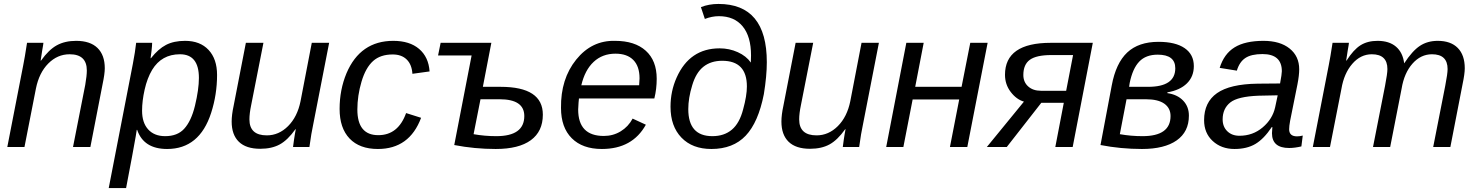

<svg xmlns="http://www.w3.org/2000/svg" viewBox="-20 -745 7489 973"><path d="M438 0H350L412 -315Q420 -361 420 -388Q420 -470 333 -470Q271 -470 224.5 -423Q178 -376 162 -296L104 0H17L98 -416Q105 -450 117 -528H200Q200 -523 194 -490L186 -438H188Q227 -493 268 -515.5Q309 -538 366 -538Q437 -538 474 -502Q511 -466 511 -399Q511 -371 500 -319Z M827 10Q708 10 675 -87H673Q673 -85 668 -55Q656 15 619 208H531L653 -420Q665 -482 670 -528H751Q751 -515 748 -488L743 -450H745Q782 -497 821.5 -517.5Q861 -538 918 -538Q994 -538 1037 -492Q1080 -446 1080 -365Q1080 -266 1050 -173Q991 10 827 10ZM892 -470Q799 -470 751 -391Q726 -349 713 -291Q700 -233 700 -184Q700 -123 731 -89Q762 -55 817 -55Q879 -55 913 -92Q949 -131 968 -209Q988 -292 988 -350Q988 -470 892 -470Z M1226 -528H1315L1253 -213Q1244 -170 1244 -140Q1244 -59 1332 -59Q1393 -59 1440 -106Q1487 -153 1503 -232L1560 -528H1648L1567 -113Q1558 -73 1548 0H1465Q1465 -2 1470 -37Q1475 -71 1479 -90H1477Q1438 -35 1397.5 -13Q1357 9 1299 9Q1227 9 1190.5 -26.5Q1154 -62 1154 -129Q1154 -163 1164 -209Z M1897 -60Q1998 -60 2038 -172L2114 -148Q2055 10 1895 10Q1802 10 1751.5 -43Q1701 -96 1701 -193Q1701 -290 1736 -374Q1806 -538 1973 -538Q2056 -538 2104 -497Q2152 -456 2157 -383L2070 -371Q2067 -418 2041 -443.5Q2015 -469 1970 -469Q1908 -469 1871 -436Q1833 -402 1812 -331Q1791 -260 1791 -190Q1791 -60 1897 -60Z M2731 -164Q2731 -79 2670 -34.5Q2609 10 2492 10Q2385 10 2282 -10L2370 -464H2200L2213 -528H2470L2427 -305H2517Q2731 -305 2731 -164ZM2415 -242 2380 -65Q2436 -55 2495 -55Q2637 -55 2637 -157Q2637 -242 2512 -242Z M3296 -246H2914Q2912 -233 2910 -190Q2910 -56 3040 -56Q3087 -56 3125.5 -79.5Q3164 -103 3186 -144L3253 -113Q3185 10 3030 10Q2932 10 2877.5 -44.5Q2823 -99 2823 -198Q2821 -345 2900 -443Q2979 -541 3097 -538Q3197 -538 3252.5 -488Q3308 -438 3308 -346Q3308 -294 3296 -246ZM2926 -313H3219L3221 -348Q3221 -409 3189.5 -441Q3158 -473 3099 -473Q3033 -473 2988.5 -431.5Q2944 -390 2926 -313Z M3585 10Q3489 10 3433.5 -47.5Q3378 -105 3378 -204Q3378 -283 3409 -352Q3475 -500 3627 -500Q3676 -500 3719 -480.5Q3762 -461 3785 -428L3786 -464Q3786 -560 3743.5 -611.5Q3701 -663 3623 -663Q3588 -663 3552 -649L3532 -709Q3573 -725 3621 -725Q3866 -725 3866 -430Q3866 -360 3851 -268Q3823 -125 3759 -57.5Q3695 10 3585 10ZM3590 -55Q3650 -55 3689 -88Q3728 -121 3746 -191Q3765 -260 3765 -307Q3765 -437 3640 -437Q3583 -437 3545 -407Q3507 -377 3488 -313Q3468 -248 3468 -192Q3468 -55 3590 -55Z M4012 -528H4101L4039 -213Q4030 -170 4030 -140Q4030 -59 4118 -59Q4179 -59 4226 -106Q4273 -153 4289 -232L4346 -528H4434L4353 -113Q4344 -73 4334 0H4251Q4251 -2 4256 -37Q4261 -71 4265 -90H4263Q4224 -35 4183.5 -13Q4143 9 4085 9Q4013 9 3976.5 -26.5Q3940 -62 3940 -129Q3940 -163 3950 -209Z M4573 -528H4661L4618 -305H4853L4897 -528H4985L4882 0H4794L4841 -241H4605L4558 0H4471Z M5371 -224H5257L5082 0H4981L5169 -230Q5131 -241 5102 -279Q5073 -317 5073 -366Q5073 -528 5305 -528H5518L5416 0H5328ZM5383 -285 5418 -466H5308Q5232 -466 5199 -442Q5166 -418 5166 -365Q5166 -329 5190.5 -307Q5215 -285 5255 -285Z M6030 -410Q6030 -357 5995 -322.5Q5960 -288 5896 -277V-273Q5946 -266 5975.5 -235.5Q6005 -205 6005 -159Q6005 -77 5943 -33.5Q5881 10 5767 10Q5660 10 5557 -10L5614 -312Q5635 -425 5692.5 -479Q5750 -533 5851 -533Q5937 -533 5983.5 -501Q6030 -469 6030 -410ZM5689 -242 5655 -65Q5711 -55 5770 -55Q5912 -55 5912 -157Q5912 -197 5880.5 -219.5Q5849 -242 5787 -242ZM5702 -305H5798Q5936 -305 5936 -399Q5936 -468 5847 -468Q5787 -468 5753.5 -433Q5720 -398 5705 -325Z M6513 5Q6426 5 6426 -70L6428 -101H6425Q6385 -41 6342 -15.5Q6299 10 6236 10Q6169 10 6125 -31Q6082 -71 6082 -136Q6082 -227 6147.5 -273Q6213 -319 6353 -321L6467 -322Q6476 -370 6476 -384Q6476 -471 6378 -471Q6321 -471 6291 -451Q6261 -431 6248 -387L6161 -401Q6183 -472 6236.5 -505Q6290 -538 6383 -538Q6467 -538 6515.5 -499Q6564 -460 6564 -394Q6564 -363 6555 -317L6518 -133Q6513 -106 6513 -90Q6513 -54 6553 -54Q6567 -54 6582 -58L6575 -3Q6541 5 6513 5ZM6442 -201 6455 -262 6358 -260Q6253 -256 6215 -226Q6176 -195 6176 -140Q6176 -103 6199.5 -80Q6223 -57 6261 -57Q6329 -57 6379 -99.5Q6429 -142 6442 -201Z M7025 0H6938L6999 -310Q7011 -372 7011 -395Q7011 -470 6932 -470Q6875 -470 6833 -421.5Q6791 -373 6778 -295L6720 0H6633L6714 -416Q6721 -450 6733 -528H6816Q6816 -523 6810 -490L6802 -438H6804Q6839 -493 6874.5 -515.5Q6910 -538 6961 -538Q7020 -538 7054.5 -508.5Q7089 -479 7096 -424Q7137 -487 7175.5 -512.5Q7214 -538 7266 -538Q7332 -538 7367.5 -502Q7403 -466 7403 -399Q7403 -371 7392 -319L7330 0H7243L7304 -310Q7316 -372 7316 -395Q7316 -470 7237 -470Q7180 -470 7138 -422.5Q7096 -375 7083 -296Z"/></svg>

Font: Libra Sans
Style: Italic
Weight: 400
Italic angle: -12°
Foundry: Context Ltd
Version: Version 1.002